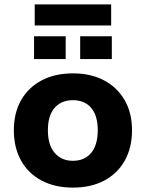

<svg xmlns="http://www.w3.org/2000/svg" viewBox="-20 -843 663 874"><path d="M312 11Q230 11 169.5 -21Q109 -53 76 -112Q43 -171 43 -250Q43 -329 76 -387Q109 -445 169.5 -477Q230 -509 312 -509Q394 -509 454 -477Q514 -445 547.5 -387Q581 -329 581 -250Q581 -171 548 -112Q515 -53 454.5 -21Q394 11 312 11ZM312 -111Q365 -111 395 -147Q425 -183 425 -250Q425 -317 395 -352Q365 -387 312 -387Q259 -387 228.5 -352Q198 -317 198 -250Q198 -183 229 -147Q260 -111 312 -111ZM138 -727V-823H486V-727ZM135 -574V-678H279V-574ZM345 -574V-678H489V-574Z"/></svg>

Font: Nunito Sans 9pt ExtraBold
Style: Regular
Weight: 800
Version: Version 3.101;gftools[0.9.27]